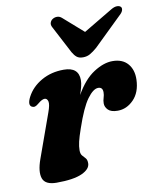

<svg xmlns="http://www.w3.org/2000/svg" viewBox="-83 -782 702 860"><g transform="rotate(-10 268.5 -352.0)"><path d="M55 -341Q36.5 -350.5 55 -386.5Q77 -428.5 121.8 -454Q166.5 -479.5 223.5 -479.5Q291.5 -479.5 291.5 -420.5Q291.5 -406.5 287.2 -390Q283 -373.5 276.5 -355Q314 -421 359.5 -450.2Q405 -479.5 445 -479.5Q490.5 -479.5 514.5 -451.8Q538.5 -424 537 -379Q535 -321.5 503.2 -289Q471.5 -256.5 430.5 -256.5Q400.5 -256.5 387.2 -269.8Q374 -283 374 -299.5Q374 -312.5 378 -324.5Q382 -336.5 382 -349Q382 -372.5 361.5 -372.5Q339 -372.5 311.5 -335Q284 -297.5 253.5 -207.5Q241 -172 236 -150.5Q231 -129 231 -111.5Q231 -95 238 -87Q245 -79 252 -71.5Q259 -64 259 -48Q259 -21.5 220.8 -4Q182.5 13.5 105 13.5Q53.5 13.5 42.5 -17.5Q31.5 -48.5 51.5 -104L122.5 -302Q135.5 -337.5 131.8 -351.8Q128 -366 116.5 -366Q105 -366 86.5 -350.5Q76 -341.5 69 -339.5Q62 -337.5 55 -341ZM383.5 -550.5Q366 -535.5 351.5 -527.2Q337 -519 319 -519Q301 -519 290.8 -527.2Q280.5 -535.5 272 -550.5L206.5 -675.5Q200 -687 203.2 -696.8Q206.5 -706.5 214 -711.5Q223.5 -718 235.2 -718Q247 -718 257 -709L347.5 -629.5L481 -709Q496 -718 508 -718Q520 -718 525.5 -711.5Q530 -706.5 527.5 -696.8Q525 -687 512 -675.5Z"/></g></svg>

Font: Fraunces 9pt
Style: Bold Italic
Weight: 700
Italic angle: -16°
Version: Version 1.000;[b76b70a41]